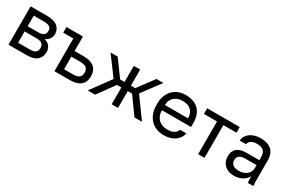

<svg xmlns="http://www.w3.org/2000/svg" viewBox="72 -1414 3391 2298"><g transform="rotate(30 1767.5 -265.0)"><path d="M80 0V-530H310Q359 -530 395 -519.5Q431 -509 454 -489.5Q477 -470 488.5 -443.5Q500 -417 500 -385Q500 -367 494 -350Q488 -333 477.5 -318.5Q467 -304 452.5 -292.5Q438 -281 420 -275Q469 -263 494.5 -229.5Q520 -196 520 -151Q520 -82 474 -41Q428 0 330 0ZM168 -78H330Q387 -78 409.5 -98Q432 -118 432 -155Q432 -193 409.5 -213.5Q387 -234 330 -234H168ZM168 -306H310Q339 -306 358.5 -311Q378 -316 390 -326Q402 -336 407 -349.5Q412 -363 412 -381Q412 -398 407 -411Q402 -424 390 -433Q378 -442 358.5 -447Q339 -452 310 -452H168Z M715 0V-452H575V-530H803V-330H930Q980 -330 1016.5 -318.5Q1053 -307 1077 -286Q1101 -265 1113 -234Q1125 -203 1125 -164Q1125 -126 1113 -95.5Q1101 -65 1077 -44Q1053 -23 1016.5 -11.5Q980 0 930 0ZM803 -78H925Q987 -78 1012 -100Q1037 -122 1037 -165Q1037 -208 1012 -230Q987 -252 925 -252H803Z M1175 0 1375 -273 1185 -530H1283L1445 -308H1506V-530H1594V-308H1654L1819 -530H1915L1725 -276L1925 0H1821L1654 -232H1594V0H1506V-232H1445L1277 0Z M2230 10Q2179 10 2133 -6Q2087 -22 2052 -55.5Q2017 -89 1996 -140Q1975 -191 1975 -260V-280Q1975 -346 1995 -394.5Q2015 -443 2048.5 -475.5Q2082 -508 2126.5 -524Q2171 -540 2220 -540Q2337 -540 2401 -476Q2465 -412 2465 -295V-239H2063Q2063 -193 2078 -160.5Q2093 -128 2117 -108Q2141 -88 2170.5 -79Q2200 -70 2230 -70Q2290 -70 2322.5 -90Q2355 -110 2369 -145H2455Q2447 -107 2426.5 -78Q2406 -49 2376.5 -29.5Q2347 -10 2309.5 0Q2272 10 2230 10ZM2063 -311H2382Q2381 -352 2368.5 -380.5Q2356 -409 2335 -426.5Q2314 -444 2285.5 -452Q2257 -460 2225 -460Q2194 -460 2165 -451.5Q2136 -443 2113.5 -424.5Q2091 -406 2077 -378Q2063 -350 2063 -311Z M2701 0V-452H2520V-530H2970V-452H2789V0Z M3201 10Q3158 10 3124 -2.5Q3090 -15 3067 -37Q3044 -59 3032 -89Q3020 -119 3020 -155Q3020 -194 3032 -222.5Q3044 -251 3066.5 -269Q3089 -287 3123 -295.5Q3157 -304 3200 -304H3372V-340Q3372 -374 3364.5 -397Q3357 -420 3341.5 -434Q3326 -448 3303 -454Q3280 -460 3250 -460Q3222 -460 3201.5 -454Q3181 -448 3167.5 -438.5Q3154 -429 3147 -416.5Q3140 -404 3138 -390H3050Q3052 -422 3067.5 -449.5Q3083 -477 3109.5 -497Q3136 -517 3173 -528.5Q3210 -540 3255 -540Q3302 -540 3340 -529.5Q3378 -519 3404.5 -496Q3431 -473 3445.5 -437Q3460 -401 3460 -350V-135Q3460 -93 3460.5 -61.5Q3461 -30 3465 0H3388Q3385 -23 3384 -43.5Q3383 -64 3383 -90Q3373 -69 3355.5 -51Q3338 -33 3315 -19.5Q3292 -6 3263 2Q3234 10 3201 10ZM3220 -70Q3251 -70 3278.5 -78.5Q3306 -87 3327 -103.5Q3348 -120 3360 -144.5Q3372 -169 3372 -200V-236H3215Q3166 -236 3138 -216.5Q3110 -197 3110 -155Q3110 -118 3136.5 -94Q3163 -70 3220 -70Z"/></g></svg>

Font: Golos Text VF
Style: Regular
Weight: 400
Designer: A.Korolkova, Vitaly Kuzmin
Foundry: ParaType Ltd
Version: Version 2.003